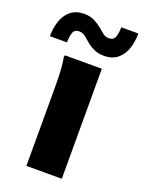

<svg xmlns="http://www.w3.org/2000/svg" viewBox="-172 -828 672 897"><g transform="rotate(20 164.0 -380.0)"><path d="M76 0V-380Q76 -400 75.5 -430.5Q75 -461 72.5 -491Q70 -521 66 -539L69 -547H252V0ZM-28 -607Q-28 -647 -16.5 -682Q-5 -717 21 -738.5Q47 -760 88 -760Q118 -760 140 -748.5Q162 -737 179 -723Q192 -711 204.5 -701.5Q217 -692 233 -692Q257 -692 264 -711.5Q271 -731 271 -760H356Q356 -720 344.5 -685Q333 -650 307 -628.5Q281 -607 240 -607Q211 -607 189.5 -617Q168 -627 152 -641Q138 -653 124.5 -664Q111 -675 94 -675Q70 -675 63.5 -655.5Q57 -636 57 -607Z"/></g></svg>

Font: Kufam
Style: Bold
Weight: 700
Designer: Wael Morcos, Artur Schmal
Foundry: Original Type
Version: Version 1.300; ttfautohint (v1.8.3)